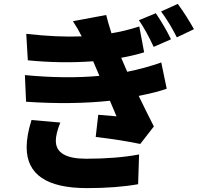

<svg xmlns="http://www.w3.org/2000/svg" viewBox="-20 -894 1040 987"><path d="M290 -264Q267 -207 267 -170Q267 -78 423 -78Q578 -78 695 -100L690 53Q577 73 427 73Q117 73 117 -137Q117 -198 142 -277ZM837 -438Q788 -420 693 -401Q741 -302 771 -244L701 -154Q600 -175 472 -190L485 -304L579 -296L545 -376Q348 -355 114 -371L108 -508Q317 -488 491 -504L459 -579Q292 -567 123 -584L115 -720Q274 -702 400 -707Q383 -742 355 -785L526 -817Q533 -786 553 -723Q622 -734 696 -758L721 -625Q661 -607 603 -597L634 -525Q728 -544 809 -573ZM781 -826Q827 -758 859 -692L770 -653Q731 -737 694 -790ZM894 -874Q941 -809 977 -744L889 -702Q852 -776 808 -835Z"/></svg>

Font: KaiGen Gothic KR Heavy
Style: Heavy
Weight: 900
Designer: Ryoko NISHIZUKA  (kana & ideographs); Paul D. Hunt (Latin, Greek & Cyrillic); Wenlong ZHANG  (bopomofo); Sandoll Communi
Foundry: Adobe Systems Incorporated
Version: Version 1.002 March 28, 2018